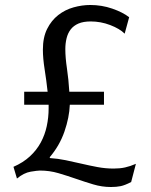

<svg xmlns="http://www.w3.org/2000/svg" viewBox="-20 -685 607 770"><path d="M181 -51Q212 -49 243.5 -42.5Q275 -36 307 -28.5Q339 -21 371 -15Q403 -9 436 -9Q461 -9 481.5 -13.5Q502 -18 525 -28L506 45Q481 58 464 61.5Q447 65 425 65Q389 65 354 54.5Q319 44 284.5 32Q250 20 214.5 9.5Q179 -1 140 -1Q130 -1 103 3.5Q76 8 48 31L34 -16Q73 -33 100 -58Q127 -83 143.5 -113.5Q160 -144 167.5 -179Q175 -214 175 -250V-265H77V-317H171Q166 -363 159 -407Q152 -451 152 -486Q152 -535 169 -569Q186 -603 213.5 -624.5Q241 -646 275 -655.5Q309 -665 342 -665Q388 -665 430 -650.5Q472 -636 498 -616L480 -550Q460 -570 422 -584.5Q384 -599 344 -599Q314 -599 294.5 -590.5Q275 -582 263.5 -567Q252 -552 247 -531.5Q242 -511 242 -488Q242 -454 248.5 -410.5Q255 -367 258 -317H397V-265H260Q258 -214 238.5 -157.5Q219 -101 179 -54Z"/></svg>

Font: Quattrocento Sans
Style: Regular
Weight: 400
Designer: Pablo Impallari
Foundry: Pablo Impallari, Igino Marini, Brenda Gallo
Version: Version 2.000